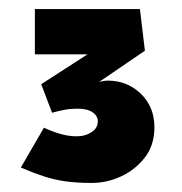

<svg xmlns="http://www.w3.org/2000/svg" viewBox="-20 -816 402 424"><path d="M182 -412Q150 -412 125 -415.5Q100 -419 77 -426.5Q54 -434 26 -446L77 -534Q94 -526 112.5 -520.5Q131 -515 150 -515Q168 -515 182 -524Q196 -533 196 -548Q196 -560 184.5 -568Q173 -576 151 -576Q136 -576 122.5 -573.5Q109 -571 95 -567L71 -630L232 -734L235 -696H57V-796H289L300 -704L171 -616L169 -622Q181 -629 194.5 -633.5Q208 -638 218 -638Q261 -638 291 -609Q321 -580 321 -535Q321 -496 300.5 -469Q280 -442 248.5 -427Q217 -412 182 -412Z"/></svg>

Font: Lexend Exa ExtraBold
Style: Regular
Weight: 800
Designer: Bonnie Shaver-Troup, Thomas Jockin
Foundry: Lexend
Version: Version 1.007